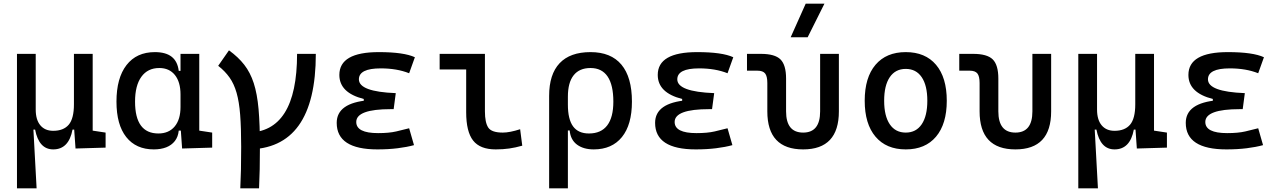

<svg xmlns="http://www.w3.org/2000/svg" viewBox="-20 -815 7071 1060"><path d="M273.9 9.8Q194.8 9.8 173.8 -99.6H146L73.7 -175.8V-517.6H177.2V-210Q177.2 -153.8 202.6 -123.3Q228 -92.8 273.9 -92.8Q330.6 -92.8 359.4 -126.5Q388.2 -160.2 388.2 -239.3L414.6 -99.6H380.4Q370.1 -44.9 343.5 -17.6Q316.9 9.8 273.9 9.8ZM73.7 224.6V-210L163.6 -115.7L182.1 224.6ZM397 4.9 388.2 -119.1V-210H491.7V-93.8L563 -83V0ZM388.2 -146.5V-517.6H491.7V-175.8Z M829.1 9.8Q731 9.8 677 -58.3Q623 -126.5 623 -253.9Q623 -384.3 678.5 -455.8Q733.9 -527.3 835 -527.3Q895 -527.3 927.7 -501.7Q960.4 -476.1 966.8 -423.8H1006.8L976.6 -293Q976.6 -362.3 945.6 -400.9Q914.6 -439.5 859.4 -439.5Q795.4 -439.5 760.5 -391.1Q725.6 -342.8 725.6 -253.9Q725.6 -78.1 854.5 -78.1Q912.1 -78.1 944.3 -116.7Q976.6 -155.3 976.6 -224.6V-252L1011.7 -93.8H966.8Q963.4 -59.6 945.3 -36.4Q927.2 -13.2 897.7 -1.7Q868.2 9.8 829.1 9.8ZM985.4 4.9 976.6 -119.1V-239.3L1080.1 -210V-93.8L1151.4 -83V0ZM976.6 -146.5V-517.6H1080.1V-175.8Z M1344.7 9.8V-83Q1620.1 -83 1620.1 -517.6H1723.6Q1723.6 9.8 1344.7 9.8ZM1306.6 224.6Q1309.1 176.8 1310.3 119.4Q1311.5 62 1311.5 -4.9Q1311.5 -108.9 1305.9 -181.2Q1300.3 -253.4 1286.1 -302.7Q1272 -352.1 1247.3 -387Q1222.7 -421.9 1184.6 -451.7L1244.1 -537.1Q1295.4 -500 1328.6 -457.3Q1361.8 -414.6 1380.9 -356Q1399.9 -297.4 1407.5 -212.4Q1415 -127.4 1415 -4.9Q1415 62 1413.8 119.4Q1412.6 176.8 1410.2 224.6Z M2063.5 9.8Q1838.9 9.8 1838.9 -136.7Q1838.9 -247.1 2015.6 -261.7L2165 -300.8L2153.3 -212.4H2137.7Q1946.8 -212.4 1946.8 -141.6Q1946.8 -80.1 2067.4 -80.1Q2127.9 -80.1 2167.7 -89.4Q2207.5 -98.6 2238.8 -106.9L2265.6 -13.7Q2226.6 -2.9 2175.5 3.4Q2124.5 9.8 2063.5 9.8ZM1988.3 -212.4V-268.6Q1853.5 -302.7 1853.5 -401.4Q1853.5 -527.3 2071.3 -527.3Q2209.5 -527.3 2270.5 -499L2238.8 -410.6Q2171.4 -437.5 2082 -437.5Q1961.4 -437.5 1961.4 -377Q1961.4 -308.6 2165 -300.8L2153.3 -212.4Z M2716.8 9.8Q2630.4 9.8 2592 -39.1Q2553.7 -87.9 2553.7 -195.3V-517.6H2657.2V-200.2Q2657.2 -138.7 2675.5 -110.8Q2693.8 -83 2755.9 -83Q2793.9 -83 2851.6 -101.6L2863.3 -10.7Q2825.7 0 2791 4.9Q2756.3 9.8 2716.8 9.8ZM2407.2 -431.6V-517.6H2562.5V-431.6Z M3257.8 9.8Q3201.2 9.8 3165.5 -16.6Q3129.9 -43 3125 -94.7H3080.1L3115.2 -237.3Q3115.2 -156.7 3143.8 -117.4Q3172.4 -78.1 3231.4 -78.1Q3298.3 -78.1 3332.3 -122.6Q3366.2 -167 3366.2 -253.9Q3366.2 -345.7 3334.5 -392.6Q3302.7 -439.5 3240.2 -439.5Q3178.7 -439.5 3147 -399.4Q3115.2 -359.4 3115.2 -281.2L3011.7 -285.6Q3011.7 -404.8 3069.6 -466.1Q3127.4 -527.3 3240.2 -527.3Q3353 -527.3 3410.9 -458Q3468.8 -388.7 3468.8 -253.9Q3468.8 -126.5 3413.6 -58.3Q3358.4 9.8 3257.8 9.8ZM3011.7 224.6V-285.6H3115.2V224.6Z M3821.3 9.8Q3596.7 9.8 3596.7 -136.7Q3596.7 -247.1 3773.4 -261.7L3922.9 -300.8L3911.1 -212.4H3895.5Q3704.6 -212.4 3704.6 -141.6Q3704.6 -80.1 3825.2 -80.1Q3885.7 -80.1 3925.5 -89.4Q3965.3 -98.6 3996.6 -106.9L4023.4 -13.7Q3984.4 -2.9 3933.3 3.4Q3882.3 9.8 3821.3 9.8ZM3746.1 -212.4V-268.6Q3611.3 -302.7 3611.3 -401.4Q3611.3 -527.3 3829.1 -527.3Q3967.3 -527.3 4028.3 -499L3996.6 -410.6Q3929.2 -437.5 3839.8 -437.5Q3719.2 -437.5 3719.2 -377Q3719.2 -308.6 3922.9 -300.8L3911.1 -212.4Z M4414.1 9.8Q4216.3 9.8 4216.3 -200.2V-356.4Q4216.3 -394 4204.1 -409.4Q4191.9 -424.8 4161.6 -424.8H4104V-517.6H4181.2Q4257.8 -517.6 4288.8 -487.1Q4319.8 -456.5 4319.8 -380.9V-200.2Q4319.8 -83 4414.1 -83Q4507.8 -83 4507.8 -200.2V-517.6H4611.3V-200.2Q4611.3 9.8 4414.1 9.8ZM4345.2 -609.4 4428.2 -794.9H4531.7L4439 -609.4Z M4980.5 9.8Q4873 9.8 4813.5 -60.5Q4753.9 -130.9 4753.9 -258.8Q4753.9 -387.2 4813.5 -457.3Q4873 -527.3 4980.5 -527.3Q5088.4 -527.3 5147.7 -457.3Q5207 -387.2 5207 -258.8Q5207 -130.9 5147.7 -60.5Q5088.4 9.8 4980.5 9.8ZM4980.5 -83Q5037.6 -83 5068.6 -128.9Q5099.6 -174.8 5099.6 -258.8Q5099.6 -343.3 5068.6 -388.9Q5037.6 -434.6 4980.5 -434.6Q4923.3 -434.6 4892.3 -388.9Q4861.3 -343.3 4861.3 -258.8Q4861.3 -174.8 4892.3 -128.9Q4923.3 -83 4980.5 -83Z M5585.9 9.8Q5388.2 9.8 5388.2 -200.2V-356.4Q5388.2 -394 5376 -409.4Q5363.8 -424.8 5333.5 -424.8H5275.9V-517.6H5353Q5429.7 -517.6 5460.7 -487.1Q5491.7 -456.5 5491.7 -380.9V-200.2Q5491.7 -83 5585.9 -83Q5679.7 -83 5679.7 -200.2V-517.6H5783.2V-200.2Q5783.2 9.8 5585.9 9.8Z M6133.3 9.8Q6054.2 9.8 6033.2 -99.6H6005.4L5933.1 -175.8V-517.6H6036.6V-210Q6036.6 -153.8 6062 -123.3Q6087.4 -92.8 6133.3 -92.8Q6189.9 -92.8 6218.8 -126.5Q6247.6 -160.2 6247.6 -239.3L6273.9 -99.6H6239.7Q6229.5 -44.9 6202.9 -17.6Q6176.3 9.8 6133.3 9.8ZM5933.1 224.6V-210L6022.9 -115.7L6041.5 224.6ZM6256.3 4.9 6247.6 -119.1V-210H6351.1V-93.8L6422.4 -83V0ZM6247.6 -146.5V-517.6H6351.1V-175.8Z M6751 9.8Q6526.4 9.8 6526.4 -136.7Q6526.4 -247.1 6703.1 -261.7L6852.5 -300.8L6840.8 -212.4H6825.2Q6634.3 -212.4 6634.3 -141.6Q6634.3 -80.1 6754.9 -80.1Q6815.4 -80.1 6855.2 -89.4Q6895 -98.6 6926.3 -106.9L6953.1 -13.7Q6914.1 -2.9 6863 3.4Q6812 9.8 6751 9.8ZM6675.8 -212.4V-268.6Q6541 -302.7 6541 -401.4Q6541 -527.3 6758.8 -527.3Q6897 -527.3 6958 -499L6926.3 -410.6Q6858.9 -437.5 6769.5 -437.5Q6648.9 -437.5 6648.9 -377Q6648.9 -308.6 6852.5 -300.8L6840.8 -212.4Z"/></svg>

Font: Cascadia Code
Style: Regular
Weight: 400
Monospace: yes
Designer: Aaron Bell
Foundry: Saja Typeworks
Version: Version 2106.017